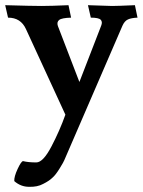

<svg xmlns="http://www.w3.org/2000/svg" viewBox="-30 -453 550 740"><path d="M309 -433 402 -430Q422 -430 490 -433L500 -385Q476 -384 463 -378Q450 -372 442 -354Q220 158 218 164Q216 170 200 196Q184 222 172 232Q160 244 136 256Q114 268 82 267Q50 267 25 245Q24 228 38 198Q52 168 59 168Q79 173 110 173Q136 173 168 112Q200 51 222 -11L70 -341Q50 -385 1 -385L-10 -433Q94 -430 130 -430Q166 -430 234 -433L244 -385Q208 -384 198 -376Q188 -368 193 -353L276 -137L360 -354Q366 -369 358 -377Q350 -385 320 -385Z"/></svg>

Font: Lusitana
Style: Bold
Weight: 700
Designer: Ana Paula Megda
Foundry: Ana Paula Megda
Version: Version 1.001; ttfautohint (v1.4.1)